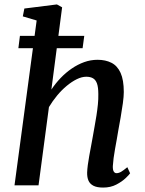

<svg xmlns="http://www.w3.org/2000/svg" viewBox="-20 -837 654 867"><path d="M445.5 10Q418 10 402 1.8Q386 -6.5 379.5 -21.5Q373 -36.5 373.5 -58Q374 -72.5 376.5 -91.8Q379 -111 383 -133Q387 -155 391.2 -177.2Q395.5 -199.5 399 -220Q402.5 -241 407 -265.2Q411.5 -289.5 415.5 -315Q419.5 -340.5 422 -365.2Q424.5 -390 424 -412Q424 -443 418 -459.8Q412 -476.5 400 -483.5Q388 -490.5 369.5 -490.5Q349.5 -490.5 327 -479.5Q304.5 -468.5 281.5 -449.5Q258.5 -430.5 238 -405.8Q217.5 -381 201 -353.5L154 0H45.5L145.5 -744.5L83 -763L90 -798.5L237 -817L260.5 -804L212 -432.5Q230.5 -460.5 253.8 -484.8Q277 -509 304 -527.5Q331 -546 360.2 -556.5Q389.5 -567 420.5 -567Q456.5 -567 483.2 -553.5Q510 -540 524.5 -508Q539 -476 539 -421.5Q539 -401.5 534.8 -370.8Q530.5 -340 524.8 -307Q519 -274 514 -247Q511 -228 507.2 -207Q503.5 -186 499.5 -164.5Q495.5 -143 493 -123.2Q490.5 -103.5 489.5 -87Q489 -69.5 493.8 -62.2Q498.5 -55 506 -55Q516 -55 526.8 -61.2Q537.5 -67.5 555 -82L567.5 -54.5Q563.5 -48 547.2 -32.5Q531 -17 505.2 -3.5Q479.5 10 445.5 10ZM70 -675H360.5L353 -619.5H63Z"/></svg>

Font: Merriweather 20pt Medium
Style: Italic
Weight: 500
Italic angle: -7.8°
Version: Version 2.101